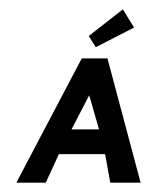

<svg xmlns="http://www.w3.org/2000/svg" viewBox="-20 -391 334 411"><path d="M170 -314 185 -290 267 -332 243 -371ZM210 -266H155L15 0H78L106 -61H205L216 0H281ZM192 -114H133L171 -187Z"/></svg>

Font: Hussar Tani
Style: DwaKurs
Weight: 700
Foundry: Cannot Into Space Fonts
Version: Version 0.92